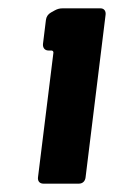

<svg xmlns="http://www.w3.org/2000/svg" viewBox="-20 -900 273 460"><path d="M111 -875 102 -870C95 -866 91 -860 90 -852L83 -795C82 -786 87 -779 96 -779H103C106 -779 108 -777 108 -774L71 -475C70 -466 75 -460 84 -460H169C178 -460 184 -466 185 -475L233 -865C234 -874 229 -880 221 -880H130C124 -880 118 -879 111 -875Z"/></svg>

Font: Barlow Condensed Black
Style: Italic
Weight: 900
Width: 3
Italic angle: -7°
Designer: Jeremy Tribby
Foundry: Tribby Type
Version: Version 1.422;hotconv 1.0.109;makeotfexe 2.5.65596